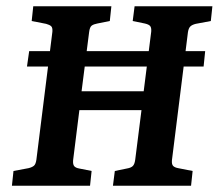

<svg xmlns="http://www.w3.org/2000/svg" viewBox="-20 -592 697 612"><path d="M18 0 23 -47 71 -56Q83 -59 88.5 -64Q94 -69 96 -83L147 -491Q148 -504 143 -508.5Q138 -513 127 -516L81 -525L86 -572H335L330 -525L290 -517Q279 -515 272.5 -510.5Q266 -506 264 -489L240 -301H438L462 -491Q463 -503 459 -508.5Q455 -514 442 -517L403 -525L409 -572H657L652 -525L604 -516Q592 -513 586.5 -507.5Q581 -502 579 -489L528 -81Q527 -68 532 -63Q537 -58 548 -56L594 -47L589 0H340L346 -47L385 -55Q397 -57 403 -62.5Q409 -68 411 -83L431 -241H233L213 -81Q212 -68 216.5 -62.5Q221 -57 232 -55L272 -47L267 0ZM66 -380 73 -429H634L629 -380Z"/></svg>

Font: Yrsa SemiBold
Style: Italic
Weight: 600
Italic angle: -7.10001°
Version: Version 2.004